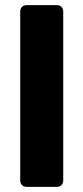

<svg xmlns="http://www.w3.org/2000/svg" viewBox="-20 -730 326 750"><path d="M84 0Q73 0 66 -7Q59 -14 59 -25V-685Q59 -696 66 -703Q73 -710 84 -710H202Q213 -710 220 -703Q227 -696 227 -685V-25Q227 -14 220 -7Q213 0 202 0Z"/></svg>

Font: Fz Rubik
Style: Bold
Weight: 700
Designer: Hubert and Fischer
Foundry: Hubert and Fischer
Version: Vit hóa bi FontZin.com